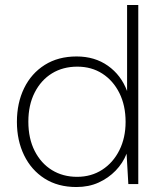

<svg xmlns="http://www.w3.org/2000/svg" viewBox="-20 -740 646 772"><path d="M287 12Q213 12 159.5 -22Q106 -56 77 -115.5Q48 -175 48 -250Q48 -326 77 -385.5Q106 -445 160 -479Q214 -513 288 -513Q361 -513 414 -475.5Q467 -438 491 -374V-720H536V0H496L489 -122Q474 -84 445 -54Q416 -24 376.5 -6Q337 12 287 12ZM290 -29Q347 -29 391 -57.5Q435 -86 460 -136Q485 -186 485 -250Q485 -316 460 -366Q435 -416 391.5 -444Q348 -472 291 -472Q233 -472 189 -445Q145 -418 119.5 -368Q94 -318 94 -251Q94 -183 119.5 -133Q145 -83 189 -56Q233 -29 290 -29Z"/></svg>

Font: DM Sans 18pt ExtraLight
Style: Regular
Weight: 250
Designer: Colophon Foundry, Jonny Pinhorn
Foundry: Colophon Foundry
Version: Version 4.004;gftools[0.9.30]